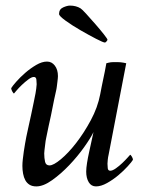

<svg xmlns="http://www.w3.org/2000/svg" viewBox="-20 -660 535 686"><path d="M288 -47Q288 -24 297 -9Q306 6 323 6Q341 6 362.5 -6Q384 -18 403 -34Q422 -50 436.5 -66Q451 -82 455 -89Q455 -94 451 -100.5Q447 -107 445 -107Q444 -106 436 -97Q428 -88 417 -77.5Q406 -67 394 -58.5Q382 -50 374 -50Q366 -50 365 -59Q364 -68 364 -75Q364 -79 365 -89Q366 -99 368 -107L431 -434Q427 -435 421.5 -436Q416 -437 411 -437.5Q406 -438 401 -438Q396 -438 392 -438Q388 -438 384 -438Q380 -438 376 -437.5Q372 -437 368 -436Q364 -435 360 -434Q357 -418 354.5 -404.5Q352 -391 349 -378Q346 -365 343.5 -351.5Q341 -338 338 -323Q329 -276 304.5 -230.5Q280 -185 252 -149Q224 -113 197.5 -91Q171 -69 157 -69Q144 -69 141 -82Q138 -95 138 -112Q138 -116 139 -124Q140 -132 141 -140.5Q142 -149 143 -156.5Q144 -164 145 -167Q154 -212 162 -247Q168 -278 173.5 -304.5Q179 -331 180 -334Q182 -342 183 -350.5Q184 -359 185 -366.5Q186 -374 186.5 -379.5Q187 -385 187 -388Q187 -411 176 -425.5Q165 -440 148 -440Q130 -440 109.5 -428Q89 -416 70.5 -400Q52 -384 38 -368Q24 -352 20 -345Q20 -340 24 -333Q28 -326 30 -326Q31 -327 39 -336.5Q47 -346 58 -356.5Q69 -367 81 -376Q93 -385 101 -385Q109 -385 110 -375.5Q111 -366 111 -359Q111 -355 109.5 -343.5Q108 -332 107 -327Q105 -316 100.5 -294.5Q96 -273 91 -249Q86 -225 81 -203.5Q76 -182 74 -171Q72 -160 69.5 -146.5Q67 -133 65 -118.5Q63 -104 61.5 -91Q60 -78 60 -67Q60 -53 62.5 -39.5Q65 -26 70.5 -16Q76 -6 85.5 0Q95 6 110 6Q135 6 166.5 -16.5Q198 -39 227.5 -70Q257 -101 280.5 -134Q304 -167 314 -188Q311 -175 307 -156Q303 -137 298.5 -117Q294 -97 291 -78Q288 -59 288 -47ZM355 -508Q357 -508 360.5 -512Q364 -516 364 -518Q364 -521 351 -537.5Q338 -554 321 -573.5Q304 -593 288.5 -610Q273 -627 268 -630Q260 -635 250.5 -637.5Q241 -640 230 -640Q220 -640 205.5 -633.5Q191 -627 191 -610Q191 -603 214.5 -586Q238 -569 267.5 -552Q297 -535 323 -521.5Q349 -508 355 -508Z"/></svg>

Font: Vermiglione
Style: Italic
Weight: 400
Italic angle: -11°
Version: Version 1.105